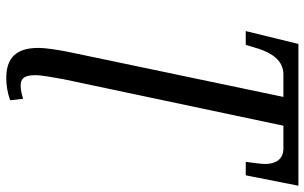

<svg xmlns="http://www.w3.org/2000/svg" viewBox="-204 -550 994 627"><g transform="rotate(90 293.5 -237.0)"><path d="M235 240C257 240 282 237 308 227L303 185C290 189 276 193 260 193C241 193 226 186 226 146C226 123 233 89 239 54L391 -665H465C503 -665 516 -637 516 -605C516 -592 511 -557 509 -542H553L587 -714H124L82 -542H127L140 -585C154 -626 177 -665 224 -665H297L149 42C144 69 137 108 137 136C137 210 172 240 235 240Z"/></g></svg>

Font: Noto Serif ExtraCondensed
Style: Italic
Weight: 400
Width: 2
Italic angle: -12°
Designer: Monotype Design Team
Foundry: Monotype Imaging Inc.
Version: Version 2.014